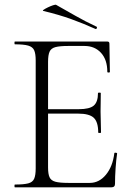

<svg xmlns="http://www.w3.org/2000/svg" viewBox="-20 -803 573 823"><path d="M457 0H44Q42 0 42 -6Q42 -12 44 -12Q82 -12 101 -17Q120 -22 126.5 -37Q133 -52 133 -81V-544Q133 -573 126.5 -587.5Q120 -602 101 -607.5Q82 -613 44 -613Q42 -613 42 -619Q42 -625 44 -625H440Q449 -625 449 -616L451 -495Q451 -492 445.5 -492Q440 -492 440 -495Q440 -547 413 -576.5Q386 -606 342 -606H273Q236 -606 217.5 -601Q199 -596 192.5 -581.5Q186 -567 186 -538V-85Q186 -57 192.5 -43Q199 -29 217.5 -24Q236 -19 273 -19H365Q405 -19 434 -54Q463 -89 470 -146Q470 -149 476 -148.5Q482 -148 482 -145Q478 -119 475.5 -82.5Q473 -46 473 -15Q473 0 457 0ZM401 -235Q401 -280 382 -298Q363 -316 315 -316H161V-335H318Q364 -335 382 -350.5Q400 -366 400 -404Q400 -406 406 -406Q412 -406 412 -404Q412 -375 411.5 -359Q411 -343 411 -325Q411 -303 412 -281.5Q413 -260 413 -235Q413 -233 407 -233Q401 -233 401 -235ZM389 -679Q338 -702 285.5 -721Q233 -740 166 -756Q161 -757 167.5 -761.5Q174 -766 185.5 -771.5Q197 -777 207.5 -780.5Q218 -784 221 -782Q262 -759 303 -735.5Q344 -712 393 -689Q397 -688 395 -682.5Q393 -677 389 -679Z"/></svg>

Font: Cormorant Garamond Light
Style: Regular
Weight: 300
Designer: Christian Thalmann (Catharsis Fonts)
Foundry: Catharsis Fonts
Version: Version 4.001